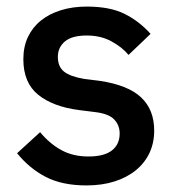

<svg xmlns="http://www.w3.org/2000/svg" viewBox="-20 -552 534 584"><path d="M243 12Q169 12 119 -14Q69 -40 32 -86L102 -150Q131 -115 166.5 -95.5Q202 -76 249 -76Q297 -76 320.5 -94.5Q344 -113 344 -146Q344 -171 327.5 -188.5Q311 -206 270 -211L222 -217Q142 -227 96.5 -263.5Q51 -300 51 -372Q51 -410 65 -439.5Q79 -469 104.5 -489.5Q130 -510 165.5 -521Q201 -532 244 -532Q314 -532 358.5 -510Q403 -488 438 -449L371 -385Q351 -409 318.5 -426.5Q286 -444 244 -444Q199 -444 177.5 -426Q156 -408 156 -379Q156 -349 175 -334Q194 -319 236 -312L284 -306Q370 -293 409.5 -255.5Q449 -218 449 -155Q449 -117 434.5 -86.5Q420 -56 393 -34Q366 -12 328 0Q290 12 243 12Z"/></svg>

Font: IBM Plex Sans Arabic Medm
Style: Regular
Weight: 500
Designer: Mike Abbink, Paul van der Laan, Pieter van Rosmalen, Wael Morcos, Khajak Apelian
Foundry: Bold Monday
Version: Version 1.005